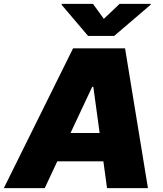

<svg xmlns="http://www.w3.org/2000/svg" viewBox="-54 -979 847 999"><path d="M178.7 0H-34.2L326.2 -727.5H596.7L715.8 0H502.9L483.9 -139.6H244.1ZM425.8 -527.3 313 -287.1H464.4L431.6 -527.3ZM429.7 -959 486.3 -880.9 568.4 -959H730.5L729.5 -954.1L540 -792H404.3L266.6 -954.1L267.6 -959Z"/></svg>

Font: Inter Tight Black
Style: Italic
Weight: 900
Italic angle: -9.39999°
Designer: Rasmus Andersson
Foundry: rsms
Version: Version 3.004; ttfautohint (v1.8.4.7-5d5b)